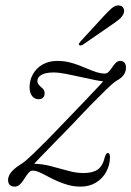

<svg xmlns="http://www.w3.org/2000/svg" viewBox="-20 -686 488 714"><path d="M93.5 -62.5Q107.5 -78 127 -98.2Q146.5 -118.5 176.2 -148.8Q206 -179 249.5 -224Q291.5 -269 320.8 -298.8Q350 -328.5 368.8 -346.8Q387.5 -365 398.2 -374.2Q409 -383.5 414.5 -386.5Q431 -395 439.8 -407.2Q448.5 -419.5 448.5 -435Q448.5 -446 443 -452.8Q437.5 -459.5 428 -459.5Q419.5 -459.5 413.5 -454.8Q407.5 -450 402.5 -443Q397.5 -436 392.5 -429Q387.5 -422 382 -417.2Q376.5 -412.5 369.5 -412.5Q355.5 -412.5 340.2 -417.2Q325 -422 308.5 -429Q292 -436 274 -443Q256 -450 236 -454.8Q216 -459.5 193.5 -459.5Q161.5 -459.5 138.2 -446Q115 -432.5 102.5 -410.2Q90 -388 90 -362Q90 -340.5 99.5 -328.8Q109 -317 123.5 -317Q134 -317 140 -323Q146 -329 146 -339Q146 -345 143.5 -350.5Q141 -356 134 -361Q126 -368 122.5 -373.2Q119 -378.5 119 -384Q119 -399 134.5 -407.8Q150 -416.5 179 -416.5Q198.5 -416.5 225.5 -411.2Q252.5 -406 281.2 -399.5Q310 -393 335 -388Q360 -383 375 -383L375.5 -398Q369 -389 349.8 -368Q330.5 -347 298.5 -313.8Q266.5 -280.5 221.5 -233.5Q183 -193 155.2 -165Q127.5 -137 108.5 -118.8Q89.5 -100.5 77.5 -90.2Q65.5 -80 58.5 -76Q41.5 -65.5 30.8 -55.5Q20 -45.5 15 -35.8Q10 -26 10 -17Q10 -4.5 16.5 1.8Q23 8 34.5 8Q44 8 51.5 2Q59 -4 65 -13Q71 -22 76.8 -30.8Q82.5 -39.5 88.5 -45.5Q94.5 -51.5 102 -51.5Q112.5 -51.5 126.2 -45.5Q140 -39.5 156.5 -30.5Q173 -21.5 192.5 -12.8Q212 -4 233.8 2Q255.5 8 280 8Q312 8 336.5 -6.8Q361 -21.5 374.8 -46.5Q388.5 -71.5 389 -100.5Q389 -109 387 -113Q385 -117 381 -117Q378 -117 375.5 -114Q373 -111 370.5 -104Q362 -68 343 -55.2Q324 -42.5 290.5 -42.5Q263 -42.5 232 -51.2Q201 -60 168 -68.5Q135 -77 103 -77ZM364.5 -624.5Q382.5 -644.5 396.2 -656Q410 -667.5 424 -665.5Q435.5 -664 439.5 -655.2Q443.5 -646.5 440 -636.5Q435.5 -624.5 423.5 -614.5Q411.5 -604.5 395 -593.5L287 -519Q284 -517.5 280.2 -516.8Q276.5 -516 275 -518.5Q272 -521 274 -524.5Q276 -528 279 -531.5Z"/></svg>

Font: Fraunces ExtraLight
Style: Italic
Weight: 250
Italic angle: -16°
Version: Version 1.000;[b76b70a41]